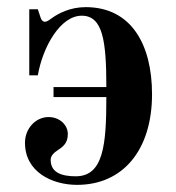

<svg xmlns="http://www.w3.org/2000/svg" viewBox="-20 -506 494 538"><path d="M50 -106C50 -24 126 12 196 12C324 12 406 -85 406 -242C406 -381 348 -486 220 -486C176 -486 143 -468 125 -455C117 -449 111 -445 106 -445C100 -445 96 -450 94 -456L86 -480H62V-295H86C100 -375 149 -462 209 -462C268 -462 278 -392 278 -262H130V-234H278C278 -100 270 -12 192 -12C150 -12 122 -24 122 -58C122 -70 131 -78 143 -86C164 -99 170 -112 170 -131C170 -155 148 -178 116 -178C80 -178 50 -146 50 -106Z"/></svg>

Font: Old Standard
Style: Bold
Weight: 700
Designer: Alexey Kryukov <alexios@thessalonica.org.ru>
Version: Version 2.0.2